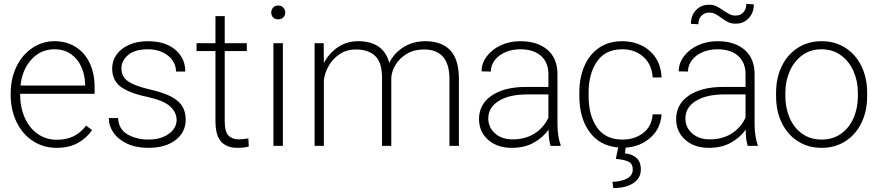

<svg xmlns="http://www.w3.org/2000/svg" viewBox="-20 -740 4454 974"><path d="M34 -262Q34 -342 64 -403Q94 -464 145 -497.5Q196 -531 256 -531Q318 -531 364.5 -501.5Q411 -472 435.5 -419Q460 -366 460 -298V-264H82Q82 -196 105.5 -143Q129 -90 171.5 -60.5Q214 -31 269 -31Q315 -31 351.5 -48Q388 -65 417 -103L447 -80Q419 -39 374.5 -14.5Q330 10 267 10Q201 10 148 -24Q95 -58 64.5 -120Q34 -182 34 -262ZM84 -306H412V-312Q411 -359 393 -400Q375 -441 340 -465.5Q305 -490 256 -490Q187 -490 140 -439Q93 -388 84 -306Z M730 -248Q637 -267 593 -299.5Q549 -332 549 -393Q549 -431 571 -462.5Q593 -494 634.5 -512.5Q676 -531 730 -531Q818 -531 869 -488Q920 -445 920 -377H873Q873 -407 856 -432.5Q839 -458 806.5 -474Q774 -490 730 -490Q664 -490 630 -461Q596 -432 596 -394Q596 -368 607.5 -349.5Q619 -331 650.5 -315.5Q682 -300 741 -286Q838 -264 880 -229Q922 -194 922 -133Q922 -69 870.5 -29.5Q819 10 733 10Q671 10 625.5 -11Q580 -32 556 -66.5Q532 -101 532 -141H579Q582 -84 627.5 -58Q673 -32 733 -32Q777 -32 809.5 -46Q842 -60 859 -82.5Q876 -105 876 -131Q876 -169 844.5 -199Q813 -229 730 -248Z M1192 -33Q1203 -33 1216 -34.5Q1229 -36 1240 -38L1242 3Q1222 10 1184 10Q1131 10 1102 -21Q1073 -52 1073 -126V-481H977V-521H1073V-658H1120V-521H1232V-481H1120V-126Q1120 -72 1139 -52.5Q1158 -33 1192 -33Z M1392 -712Q1407 -712 1417 -701.5Q1427 -691 1427 -676Q1427 -662 1417.5 -652Q1408 -642 1392 -642Q1375 -642 1365.5 -651.5Q1356 -661 1356 -676Q1356 -691 1365.5 -701.5Q1375 -712 1392 -712ZM1367 -521H1415V0H1367Z M1576 -521H1622L1623 -420Q1649 -470 1694 -500.5Q1739 -531 1797 -531Q1925 -531 1955 -421Q1978 -470 2026.5 -500.5Q2075 -531 2138 -531Q2221 -531 2264.5 -484.5Q2308 -438 2308 -339V0H2260V-339Q2260 -489 2131 -489Q2080 -489 2043 -466.5Q2006 -444 1986.5 -411Q1967 -378 1965 -347V0H1918V-346Q1918 -423 1883.5 -456Q1849 -489 1785 -489Q1739 -489 1704 -466Q1669 -443 1648.5 -407.5Q1628 -372 1623 -335V0H1576Z M2619 -490Q2577 -490 2543 -475Q2509 -460 2489.5 -434Q2470 -408 2470 -377L2423 -378Q2423 -418 2448.5 -453Q2474 -488 2519 -509.5Q2564 -531 2620 -531Q2706 -531 2757 -487.5Q2808 -444 2808 -363V-108Q2808 -79 2812.5 -50.5Q2817 -22 2824 -5V0H2773Q2763 -31 2763 -82Q2733 -41 2686.5 -15.5Q2640 10 2576 10Q2502 10 2456 -31Q2410 -72 2410 -136Q2410 -211 2474 -255Q2538 -299 2649 -299H2762V-364Q2762 -423 2724.5 -456.5Q2687 -490 2619 -490ZM2762 -143V-261H2655Q2563 -261 2510 -228Q2457 -195 2457 -139Q2457 -94 2491 -63.5Q2525 -33 2580 -33Q2645 -33 2691.5 -62.5Q2738 -92 2762 -143Z M3291 -160H3336Q3332 -89 3280.5 -42.5Q3229 4 3154 9L3150 38Q3185 41 3208 60.5Q3231 80 3231 120Q3231 163 3193.5 188.5Q3156 214 3091 214L3087 182Q3128 182 3159 166.5Q3190 151 3190 120Q3190 92 3170 81Q3150 70 3104 66L3116 8Q3022 0 2970.5 -71Q2919 -142 2919 -251V-271Q2919 -346 2944.5 -405Q2970 -464 3019 -497.5Q3068 -531 3137 -531Q3191 -531 3235.5 -509Q3280 -487 3307 -445.5Q3334 -404 3336 -347H3291Q3287 -413 3244 -451.5Q3201 -490 3137 -490Q3051 -490 3008.5 -428Q2966 -366 2966 -271V-251Q2966 -155 3008.5 -93.5Q3051 -32 3138 -32Q3199 -32 3242.5 -65Q3286 -98 3291 -160Z M3713 -620Q3689 -620 3674 -627.5Q3659 -635 3638 -650Q3619 -664 3607 -670Q3595 -676 3578 -676Q3554 -676 3538.5 -660.5Q3523 -645 3523 -617L3485 -619Q3485 -662 3511 -689Q3537 -716 3577 -716Q3598 -716 3614 -708.5Q3630 -701 3649 -687Q3669 -674 3682 -667.5Q3695 -661 3712 -661Q3735 -661 3750.5 -677Q3766 -693 3766 -720L3804 -718Q3804 -675 3778 -647.5Q3752 -620 3713 -620ZM3619 -490Q3577 -490 3543 -475Q3509 -460 3489.5 -434Q3470 -408 3470 -377L3423 -378Q3423 -418 3448.5 -453Q3474 -488 3519 -509.5Q3564 -531 3620 -531Q3706 -531 3757 -487.5Q3808 -444 3808 -363V-108Q3808 -79 3812.5 -50.5Q3817 -22 3824 -5V0H3773Q3763 -31 3763 -82Q3733 -41 3686.5 -15.5Q3640 10 3576 10Q3502 10 3456 -31Q3410 -72 3410 -136Q3410 -211 3474 -255Q3538 -299 3649 -299H3762V-364Q3762 -423 3724.5 -456.5Q3687 -490 3619 -490ZM3762 -143V-261H3655Q3563 -261 3510 -228Q3457 -195 3457 -139Q3457 -94 3491 -63.5Q3525 -33 3580 -33Q3645 -33 3691.5 -62.5Q3738 -92 3762 -143Z M4148 -531Q4216 -531 4268.5 -497.5Q4321 -464 4350 -404.5Q4379 -345 4379 -269V-252Q4379 -176 4350 -116.5Q4321 -57 4268.5 -23.5Q4216 10 4148 10Q4080 10 4027.5 -23.5Q3975 -57 3946 -116.5Q3917 -176 3917 -252V-269Q3917 -345 3946 -404.5Q3975 -464 4027.5 -497.5Q4080 -531 4148 -531ZM4148 -32Q4205 -32 4246.5 -61.5Q4288 -91 4310 -141.5Q4332 -192 4332 -252V-269Q4332 -328 4310 -378.5Q4288 -429 4246 -459.5Q4204 -490 4148 -490Q4091 -490 4049.5 -459.5Q4008 -429 3986 -378.5Q3964 -328 3964 -269V-252Q3964 -192 3986 -141.5Q4008 -91 4049.5 -61.5Q4091 -32 4148 -32Z"/></svg>

Font: Freesentation 2 ExtraLight
Style: Regular
Weight: 260
Designer: glyphs from Roboto by Christian Robertson / Hangul glyphs from Noto Sans CJK(Source Han Sans) by Jang Soo-young and Kang
Foundry: PT&
Version: Version 2.001